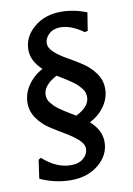

<svg xmlns="http://www.w3.org/2000/svg" viewBox="-85 -703 594 858"><g transform="rotate(-10 212.0 -274.5)"><path d="M295 -140Q344 -96 344 -43Q344 16 294 58Q244 100 168 100Q95 100 28 69L40 -15L51 -22Q113 34 179 34Q215 34 236 15.5Q257 -3 257 -27Q257 -49 234 -69.5Q211 -90 178.5 -109Q146 -128 113.5 -149Q81 -170 58 -202Q35 -234 35 -273Q35 -315 60 -352Q85 -389 127 -412Q80 -456 80 -506Q80 -565 129.5 -607Q179 -649 253 -649Q311 -649 369 -626L356 -544L342 -541Q286 -581 238 -581Q206 -581 186 -562.5Q166 -544 166 -521Q166 -499 189 -478.5Q212 -458 244.5 -440Q277 -422 309.5 -400.5Q342 -379 365 -347.5Q388 -316 388 -277Q388 -235 363 -198.5Q338 -162 295 -140ZM121 -294Q121 -284 124 -275Q127 -266 135 -256.5Q143 -247 149.5 -240.5Q156 -234 169.5 -224.5Q183 -215 190.5 -210Q198 -205 215.5 -194.5Q233 -184 240 -180Q302 -210 302 -254Q302 -265 299 -274.5Q296 -284 288 -293.5Q280 -303 273.5 -310Q267 -317 253.5 -326.5Q240 -336 232.5 -341Q225 -346 208 -356.5Q191 -367 184 -371Q121 -338 121 -294Z"/></g></svg>

Font: Alegreya Sans SC Medium
Style: Regular
Weight: 500
Designer: Juan Pablo del Peral
Foundry: Huerta Tipografica
Version: Version 2.001;PS 002.001;hotconv 1.0.88;makeotf.lib2.5.64775